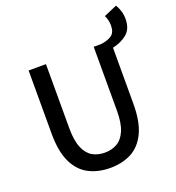

<svg xmlns="http://www.w3.org/2000/svg" viewBox="-164 -1062 1104 1206"><g transform="rotate(-20 388.0 -459.0)"><path d="M367 14Q286 14 224 -18.5Q162 -51 127.5 -123.5Q93 -196 93 -316V-737H209V-309Q209 -226 229.5 -177.5Q250 -129 285.5 -108.5Q321 -88 367 -88Q414 -88 450 -108.5Q486 -129 507 -177.5Q528 -226 528 -309V-737H577Q620 -742 648 -760Q676 -778 676 -827Q676 -845 671.5 -863Q667 -881 660 -894L748 -932Q760 -913 768 -888Q776 -863 776 -834Q776 -768 737.5 -735.5Q699 -703 640 -690V-316Q640 -196 605.5 -123.5Q571 -51 510 -18.5Q449 14 367 14Z"/></g></svg>

Font: Source Han Sans SC Medium
Style: Regular
Weight: 500
Designer: Ryoko NISHIZUKA 西塚涼子 (kana, bopomofo & ideographs); Paul D. Hunt (Latin, Greek & Cyrillic); Sandoll Communications 산돌커뮤니
Foundry: Adobe
Version: Version 2.004;hotconv 1.0.118;makeotfexe 2.5.65603